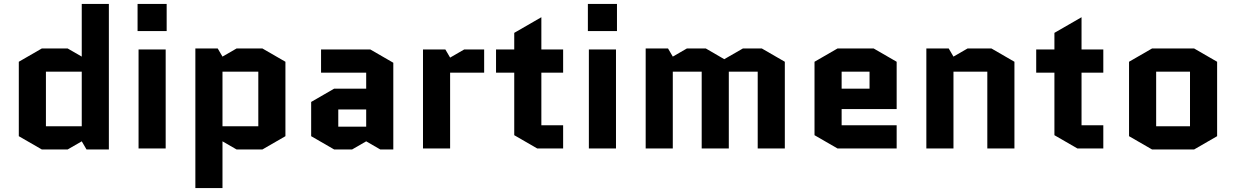

<svg xmlns="http://www.w3.org/2000/svg" viewBox="-20 -750 6244 970"><path d="M191 -505H322L393 -464V-730H530V5H417L393 -36L322 5H191L75 -62V-438ZM393 -112V-388H212V-112Z M817 -500V0H680V-500ZM675 -593V-730H822V-593Z M1306 5H1175L1104 -36V200H967V-505H1080L1104 -464L1175 -505H1306L1422 -438V-62ZM1104 -388V-112H1285V-388Z M1689 -197V-110H1830V-197ZM1668 5 1552 -62V-235L1668 -302H1830V-383H1602V-500H1851L1967 -433V5H1901L1830 -36L1759 5Z M2426 -383H2254V0H2117V-500H2230L2254 -459L2325 -500H2426Z M2486 -383V-500H2578V-584L2715 -663V-500H2825V-383H2715V-117H2825V0H2694L2578 -67V-383Z M3092 -500V0H2955V-500ZM2950 -593V-730H3097V-593Z M3945 -438V0H3808V-388H3662V0H3525V-388H3379V0H3242V-505H3355L3379 -464L3450 -505H3546L3639 -451L3733 -505H3829Z M4510 -117V0H4211L4095 -67V-438L4211 -505H4394L4510 -438V-199H4232V-117ZM4232 -388V-302H4373V-388Z M5105 -438V0H4968V-388H4797V0H4660V-505H4773L4797 -464L4868 -505H4989Z M5215 -383V-500H5307V-584L5444 -663V-500H5554V-383H5444V-117H5554V0H5423L5307 -67V-383Z M6129 -62 6013 5H5800L5684 -62V-438L5800 -505H6013L6129 -438ZM5821 -388V-112H5992V-388Z"/></svg>

Font: Quantico
Style: Bold
Weight: 700
Designer: Matt Desmond
Foundry: MADtype
Version: Version 2.002